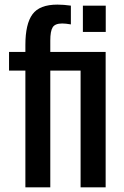

<svg xmlns="http://www.w3.org/2000/svg" viewBox="-20 -800 531 820"><path d="M18.6 -498.5V-578.1H88.4V-607.9Q88.4 -697.8 118.7 -739Q148.9 -780.3 225.1 -780.3Q252 -780.3 282.7 -775.9V-695.8Q260.3 -699.7 245.6 -699.7Q215.3 -699.7 205.1 -683.6Q194.8 -667.5 194.8 -626.5V-578.1H431.2V0H324.2V-498.5H194.8V0H88.4V-498.5ZM334 -663.6V-775.9H431.6V-663.6Z"/></svg>

Font: Oswald Regular
Style: Regular
Weight: 400
Designer: Vernon Adams
Foundry: Vernon Adams
Version: 3.0; ttfautohint (v0.95) -l 8 -r 50 -G 200 -x 0 -w "G" -W -c